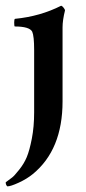

<svg xmlns="http://www.w3.org/2000/svg" viewBox="-37 -454 308 686"><path d="M-16.6 197.3Q-1 185.5 6.3 180.2Q13.7 174.8 31.2 152.8Q48.8 130.9 58.6 107.4Q68.4 84 76.7 41.5Q85 -1 85 -52.7V-275.4Q85 -325.2 78.1 -340.8Q68.4 -359.4 15.6 -359.4Q13.7 -361.3 13.7 -373.5Q13.7 -385.7 16.6 -386.7Q106.4 -395.5 181.6 -433.6Q185.5 -432.6 190.4 -426.3Q195.3 -419.9 195.3 -417Q186.5 -381.8 186.5 -356.4V-308.6V-91.8Q186.5 81.1 80.1 168Q58.6 185.5 29.8 198.7Q1 211.9 -10.7 211.9Q-16.6 207 -16.6 197.3Z"/></svg>

Font: Crimson
Style: Semibold
Weight: 600
Version: Version 0.8